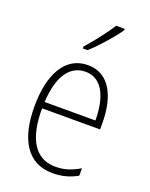

<svg xmlns="http://www.w3.org/2000/svg" viewBox="-145 -841 725 927"><g transform="rotate(20 217.5 -377.0)"><path d="M332 -757V-764H288C257 -716 217 -665 174 -616V-606H198C241 -644 300 -711 332 -757ZM226 -539C108 -539 50 -427 50 -263C50 -98 110 10 242 10C291 10 331 -2 368 -23V-61C324 -35 288 -24 244 -24C140 -24 87 -110 88 -267H386V-300C386 -428 341 -539 226 -539ZM226 -505C313 -505 350 -415 350 -300H89C96 -437 147 -505 226 -505Z"/></g></svg>

Font: Noto Sans Tamil Condensed ExtraLight
Style: Regular
Weight: 200
Width: 3
Designer: Jelle Bosma - Monotype Design Team
Foundry: Monotype Imaging Inc.
Version: Version 2.004